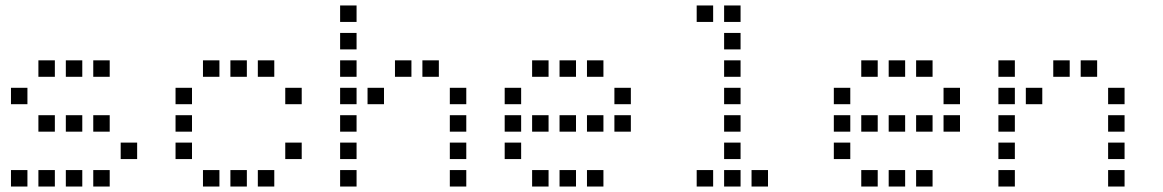

<svg xmlns="http://www.w3.org/2000/svg" viewBox="-20 -700 4240 700"><path d="M121 -480Q120 -480 120 -480Q120 -480 120 -479V-421Q120 -420 120 -420Q120 -420 121 -420H179Q180 -420 180 -420Q180 -420 180 -421V-479Q180 -480 180 -480Q180 -480 179 -480ZM221 -480Q220 -480 220 -480Q220 -480 220 -479V-421Q220 -420 220 -420Q220 -420 221 -420H279Q280 -420 280 -420Q280 -420 280 -421V-479Q280 -480 280 -480Q280 -480 279 -480ZM321 -480Q320 -480 320 -480Q320 -480 320 -479V-421Q320 -420 320 -420Q320 -420 321 -420H379Q380 -420 380 -420Q380 -420 380 -421V-479Q380 -480 380 -480Q380 -480 379 -480ZM21 -380Q20 -380 20 -380Q20 -380 20 -379V-321Q20 -320 20 -320Q20 -320 21 -320H79Q80 -320 80 -320Q80 -320 80 -321V-379Q80 -380 80 -380Q80 -380 79 -380ZM121 -280Q120 -280 120 -280Q120 -280 120 -279V-221Q120 -220 120 -220Q120 -220 121 -220H179Q180 -220 180 -220Q180 -220 180 -221V-279Q180 -280 180 -280Q180 -280 179 -280ZM221 -280Q220 -280 220 -280Q220 -280 220 -279V-221Q220 -220 220 -220Q220 -220 221 -220H279Q280 -220 280 -220Q280 -220 280 -221V-279Q280 -280 280 -280Q280 -280 279 -280ZM321 -280Q320 -280 320 -280Q320 -280 320 -279V-221Q320 -220 320 -220Q320 -220 321 -220H379Q380 -220 380 -220Q380 -220 380 -221V-279Q380 -280 380 -280Q380 -280 379 -280ZM421 -180Q420 -180 420 -180Q420 -180 420 -179V-121Q420 -120 420 -120Q420 -120 421 -120H479Q480 -120 480 -120Q480 -120 480 -121V-179Q480 -180 480 -180Q480 -180 479 -180ZM21 -80Q20 -80 20 -80Q20 -80 20 -79V-21Q20 -20 20 -20Q20 -20 21 -20H79Q80 -20 80 -20Q80 -20 80 -21V-79Q80 -80 80 -80Q80 -80 79 -80ZM121 -80Q120 -80 120 -80Q120 -80 120 -79V-21Q120 -20 120 -20Q120 -20 121 -20H179Q180 -20 180 -20Q180 -20 180 -21V-79Q180 -80 180 -80Q180 -80 179 -80ZM221 -80Q220 -80 220 -80Q220 -80 220 -79V-21Q220 -20 220 -20Q220 -20 221 -20H279Q280 -20 280 -20Q280 -20 280 -21V-79Q280 -80 280 -80Q280 -80 279 -80ZM321 -80Q320 -80 320 -80Q320 -80 320 -79V-21Q320 -20 320 -20Q320 -20 321 -20H379Q380 -20 380 -20Q380 -20 380 -21V-79Q380 -80 380 -80Q380 -80 379 -80Z M721 -480Q720 -480 720 -480Q720 -480 720 -479V-421Q720 -420 720 -420Q720 -420 721 -420H779Q780 -420 780 -420Q780 -420 780 -421V-479Q780 -480 780 -480Q780 -480 779 -480ZM821 -480Q820 -480 820 -480Q820 -480 820 -479V-421Q820 -420 820 -420Q820 -420 821 -420H879Q880 -420 880 -420Q880 -420 880 -421V-479Q880 -480 880 -480Q880 -480 879 -480ZM921 -480Q920 -480 920 -480Q920 -480 920 -479V-421Q920 -420 920 -420Q920 -420 921 -420H979Q980 -420 980 -420Q980 -420 980 -421V-479Q980 -480 980 -480Q980 -480 979 -480ZM621 -380Q620 -380 620 -380Q620 -380 620 -379V-321Q620 -320 620 -320Q620 -320 621 -320H679Q680 -320 680 -320Q680 -320 680 -321V-379Q680 -380 680 -380Q680 -380 679 -380ZM1021 -380Q1020 -380 1020 -380Q1020 -380 1020 -379V-321Q1020 -320 1020 -320Q1020 -320 1021 -320H1079Q1080 -320 1080 -320Q1080 -320 1080 -321V-379Q1080 -380 1080 -380Q1080 -380 1079 -380ZM621 -280Q620 -280 620 -280Q620 -280 620 -279V-221Q620 -220 620 -220Q620 -220 621 -220H679Q680 -220 680 -220Q680 -220 680 -221V-279Q680 -280 680 -280Q680 -280 679 -280ZM621 -180Q620 -180 620 -180Q620 -180 620 -179V-121Q620 -120 620 -120Q620 -120 621 -120H679Q680 -120 680 -120Q680 -120 680 -121V-179Q680 -180 680 -180Q680 -180 679 -180ZM1021 -180Q1020 -180 1020 -180Q1020 -180 1020 -179V-121Q1020 -120 1020 -120Q1020 -120 1021 -120H1079Q1080 -120 1080 -120Q1080 -120 1080 -121V-179Q1080 -180 1080 -180Q1080 -180 1079 -180ZM721 -80Q720 -80 720 -80Q720 -80 720 -79V-21Q720 -20 720 -20Q720 -20 721 -20H779Q780 -20 780 -20Q780 -20 780 -21V-79Q780 -80 780 -80Q780 -80 779 -80ZM821 -80Q820 -80 820 -80Q820 -80 820 -79V-21Q820 -20 820 -20Q820 -20 821 -20H879Q880 -20 880 -20Q880 -20 880 -21V-79Q880 -80 880 -80Q880 -80 879 -80ZM921 -80Q920 -80 920 -80Q920 -80 920 -79V-21Q920 -20 920 -20Q920 -20 921 -20H979Q980 -20 980 -20Q980 -20 980 -21V-79Q980 -80 980 -80Q980 -80 979 -80Z M1221 -680Q1220 -680 1220 -680Q1220 -680 1220 -679V-621Q1220 -620 1220 -620Q1220 -620 1221 -620H1279Q1280 -620 1280 -620Q1280 -620 1280 -621V-679Q1280 -680 1280 -680Q1280 -680 1279 -680ZM1221 -580Q1220 -580 1220 -580Q1220 -580 1220 -579V-521Q1220 -520 1220 -520Q1220 -520 1221 -520H1279Q1280 -520 1280 -520Q1280 -520 1280 -521V-579Q1280 -580 1280 -580Q1280 -580 1279 -580ZM1221 -480Q1220 -480 1220 -480Q1220 -480 1220 -479V-421Q1220 -420 1220 -420Q1220 -420 1221 -420H1279Q1280 -420 1280 -420Q1280 -420 1280 -421V-479Q1280 -480 1280 -480Q1280 -480 1279 -480ZM1421 -480Q1420 -480 1420 -480Q1420 -480 1420 -479V-421Q1420 -420 1420 -420Q1420 -420 1421 -420H1479Q1480 -420 1480 -420Q1480 -420 1480 -421V-479Q1480 -480 1480 -480Q1480 -480 1479 -480ZM1521 -480Q1520 -480 1520 -480Q1520 -480 1520 -479V-421Q1520 -420 1520 -420Q1520 -420 1521 -420H1579Q1580 -420 1580 -420Q1580 -420 1580 -421V-479Q1580 -480 1580 -480Q1580 -480 1579 -480ZM1221 -380Q1220 -380 1220 -380Q1220 -380 1220 -379V-321Q1220 -320 1220 -320Q1220 -320 1221 -320H1279Q1280 -320 1280 -320Q1280 -320 1280 -321V-379Q1280 -380 1280 -380Q1280 -380 1279 -380ZM1321 -380Q1320 -380 1320 -380Q1320 -380 1320 -379V-321Q1320 -320 1320 -320Q1320 -320 1321 -320H1379Q1380 -320 1380 -320Q1380 -320 1380 -321V-379Q1380 -380 1380 -380Q1380 -380 1379 -380ZM1621 -380Q1620 -380 1620 -380Q1620 -380 1620 -379V-321Q1620 -320 1620 -320Q1620 -320 1621 -320H1679Q1680 -320 1680 -320Q1680 -320 1680 -321V-379Q1680 -380 1680 -380Q1680 -380 1679 -380ZM1221 -280Q1220 -280 1220 -280Q1220 -280 1220 -279V-221Q1220 -220 1220 -220Q1220 -220 1221 -220H1279Q1280 -220 1280 -220Q1280 -220 1280 -221V-279Q1280 -280 1280 -280Q1280 -280 1279 -280ZM1621 -280Q1620 -280 1620 -280Q1620 -280 1620 -279V-221Q1620 -220 1620 -220Q1620 -220 1621 -220H1679Q1680 -220 1680 -220Q1680 -220 1680 -221V-279Q1680 -280 1680 -280Q1680 -280 1679 -280ZM1221 -180Q1220 -180 1220 -180Q1220 -180 1220 -179V-121Q1220 -120 1220 -120Q1220 -120 1221 -120H1279Q1280 -120 1280 -120Q1280 -120 1280 -121V-179Q1280 -180 1280 -180Q1280 -180 1279 -180ZM1621 -180Q1620 -180 1620 -180Q1620 -180 1620 -179V-121Q1620 -120 1620 -120Q1620 -120 1621 -120H1679Q1680 -120 1680 -120Q1680 -120 1680 -121V-179Q1680 -180 1680 -180Q1680 -180 1679 -180ZM1221 -80Q1220 -80 1220 -80Q1220 -80 1220 -79V-21Q1220 -20 1220 -20Q1220 -20 1221 -20H1279Q1280 -20 1280 -20Q1280 -20 1280 -21V-79Q1280 -80 1280 -80Q1280 -80 1279 -80ZM1621 -80Q1620 -80 1620 -80Q1620 -80 1620 -79V-21Q1620 -20 1620 -20Q1620 -20 1621 -20H1679Q1680 -20 1680 -20Q1680 -20 1680 -21V-79Q1680 -80 1680 -80Q1680 -80 1679 -80Z M1921 -480Q1920 -480 1920 -480Q1920 -480 1920 -479V-421Q1920 -420 1920 -420Q1920 -420 1921 -420H1979Q1980 -420 1980 -420Q1980 -420 1980 -421V-479Q1980 -480 1980 -480Q1980 -480 1979 -480ZM2021 -480Q2020 -480 2020 -480Q2020 -480 2020 -479V-421Q2020 -420 2020 -420Q2020 -420 2021 -420H2079Q2080 -420 2080 -420Q2080 -420 2080 -421V-479Q2080 -480 2080 -480Q2080 -480 2079 -480ZM2121 -480Q2120 -480 2120 -480Q2120 -480 2120 -479V-421Q2120 -420 2120 -420Q2120 -420 2121 -420H2179Q2180 -420 2180 -420Q2180 -420 2180 -421V-479Q2180 -480 2180 -480Q2180 -480 2179 -480ZM1821 -380Q1820 -380 1820 -380Q1820 -380 1820 -379V-321Q1820 -320 1820 -320Q1820 -320 1821 -320H1879Q1880 -320 1880 -320Q1880 -320 1880 -321V-379Q1880 -380 1880 -380Q1880 -380 1879 -380ZM2221 -380Q2220 -380 2220 -380Q2220 -380 2220 -379V-321Q2220 -320 2220 -320Q2220 -320 2221 -320H2279Q2280 -320 2280 -320Q2280 -320 2280 -321V-379Q2280 -380 2280 -380Q2280 -380 2279 -380ZM1821 -280Q1820 -280 1820 -280Q1820 -280 1820 -279V-221Q1820 -220 1820 -220Q1820 -220 1821 -220H1879Q1880 -220 1880 -220Q1880 -220 1880 -221V-279Q1880 -280 1880 -280Q1880 -280 1879 -280ZM1921 -280Q1920 -280 1920 -280Q1920 -280 1920 -279V-221Q1920 -220 1920 -220Q1920 -220 1921 -220H1979Q1980 -220 1980 -220Q1980 -220 1980 -221V-279Q1980 -280 1980 -280Q1980 -280 1979 -280ZM2021 -280Q2020 -280 2020 -280Q2020 -280 2020 -279V-221Q2020 -220 2020 -220Q2020 -220 2021 -220H2079Q2080 -220 2080 -220Q2080 -220 2080 -221V-279Q2080 -280 2080 -280Q2080 -280 2079 -280ZM2121 -280Q2120 -280 2120 -280Q2120 -280 2120 -279V-221Q2120 -220 2120 -220Q2120 -220 2121 -220H2179Q2180 -220 2180 -220Q2180 -220 2180 -221V-279Q2180 -280 2180 -280Q2180 -280 2179 -280ZM2221 -280Q2220 -280 2220 -280Q2220 -280 2220 -279V-221Q2220 -220 2220 -220Q2220 -220 2221 -220H2279Q2280 -220 2280 -220Q2280 -220 2280 -221V-279Q2280 -280 2280 -280Q2280 -280 2279 -280ZM1821 -180Q1820 -180 1820 -180Q1820 -180 1820 -179V-121Q1820 -120 1820 -120Q1820 -120 1821 -120H1879Q1880 -120 1880 -120Q1880 -120 1880 -121V-179Q1880 -180 1880 -180Q1880 -180 1879 -180ZM1921 -80Q1920 -80 1920 -80Q1920 -80 1920 -79V-21Q1920 -20 1920 -20Q1920 -20 1921 -20H1979Q1980 -20 1980 -20Q1980 -20 1980 -21V-79Q1980 -80 1980 -80Q1980 -80 1979 -80ZM2021 -80Q2020 -80 2020 -80Q2020 -80 2020 -79V-21Q2020 -20 2020 -20Q2020 -20 2021 -20H2079Q2080 -20 2080 -20Q2080 -20 2080 -21V-79Q2080 -80 2080 -80Q2080 -80 2079 -80ZM2121 -80Q2120 -80 2120 -80Q2120 -80 2120 -79V-21Q2120 -20 2120 -20Q2120 -20 2121 -20H2179Q2180 -20 2180 -20Q2180 -20 2180 -21V-79Q2180 -80 2180 -80Q2180 -80 2179 -80Z M2521 -680Q2520 -680 2520 -680Q2520 -680 2520 -679V-621Q2520 -620 2520 -620Q2520 -620 2521 -620H2579Q2580 -620 2580 -620Q2580 -620 2580 -621V-679Q2580 -680 2580 -680Q2580 -680 2579 -680ZM2621 -680Q2620 -680 2620 -680Q2620 -680 2620 -679V-621Q2620 -620 2620 -620Q2620 -620 2621 -620H2679Q2680 -620 2680 -620Q2680 -620 2680 -621V-679Q2680 -680 2680 -680Q2680 -680 2679 -680ZM2621 -580Q2620 -580 2620 -580Q2620 -580 2620 -579V-521Q2620 -520 2620 -520Q2620 -520 2621 -520H2679Q2680 -520 2680 -520Q2680 -520 2680 -521V-579Q2680 -580 2680 -580Q2680 -580 2679 -580ZM2621 -480Q2620 -480 2620 -480Q2620 -480 2620 -479V-421Q2620 -420 2620 -420Q2620 -420 2621 -420H2679Q2680 -420 2680 -420Q2680 -420 2680 -421V-479Q2680 -480 2680 -480Q2680 -480 2679 -480ZM2621 -380Q2620 -380 2620 -380Q2620 -380 2620 -379V-321Q2620 -320 2620 -320Q2620 -320 2621 -320H2679Q2680 -320 2680 -320Q2680 -320 2680 -321V-379Q2680 -380 2680 -380Q2680 -380 2679 -380ZM2621 -280Q2620 -280 2620 -280Q2620 -280 2620 -279V-221Q2620 -220 2620 -220Q2620 -220 2621 -220H2679Q2680 -220 2680 -220Q2680 -220 2680 -221V-279Q2680 -280 2680 -280Q2680 -280 2679 -280ZM2621 -180Q2620 -180 2620 -180Q2620 -180 2620 -179V-121Q2620 -120 2620 -120Q2620 -120 2621 -120H2679Q2680 -120 2680 -120Q2680 -120 2680 -121V-179Q2680 -180 2680 -180Q2680 -180 2679 -180ZM2521 -80Q2520 -80 2520 -80Q2520 -80 2520 -79V-21Q2520 -20 2520 -20Q2520 -20 2521 -20H2579Q2580 -20 2580 -20Q2580 -20 2580 -21V-79Q2580 -80 2580 -80Q2580 -80 2579 -80ZM2621 -80Q2620 -80 2620 -80Q2620 -80 2620 -79V-21Q2620 -20 2620 -20Q2620 -20 2621 -20H2679Q2680 -20 2680 -20Q2680 -20 2680 -21V-79Q2680 -80 2680 -80Q2680 -80 2679 -80ZM2721 -80Q2720 -80 2720 -80Q2720 -80 2720 -79V-21Q2720 -20 2720 -20Q2720 -20 2721 -20H2779Q2780 -20 2780 -20Q2780 -20 2780 -21V-79Q2780 -80 2780 -80Q2780 -80 2779 -80Z M3121 -480Q3120 -480 3120 -480Q3120 -480 3120 -479V-421Q3120 -420 3120 -420Q3120 -420 3121 -420H3179Q3180 -420 3180 -420Q3180 -420 3180 -421V-479Q3180 -480 3180 -480Q3180 -480 3179 -480ZM3221 -480Q3220 -480 3220 -480Q3220 -480 3220 -479V-421Q3220 -420 3220 -420Q3220 -420 3221 -420H3279Q3280 -420 3280 -420Q3280 -420 3280 -421V-479Q3280 -480 3280 -480Q3280 -480 3279 -480ZM3321 -480Q3320 -480 3320 -480Q3320 -480 3320 -479V-421Q3320 -420 3320 -420Q3320 -420 3321 -420H3379Q3380 -420 3380 -420Q3380 -420 3380 -421V-479Q3380 -480 3380 -480Q3380 -480 3379 -480ZM3021 -380Q3020 -380 3020 -380Q3020 -380 3020 -379V-321Q3020 -320 3020 -320Q3020 -320 3021 -320H3079Q3080 -320 3080 -320Q3080 -320 3080 -321V-379Q3080 -380 3080 -380Q3080 -380 3079 -380ZM3421 -380Q3420 -380 3420 -380Q3420 -380 3420 -379V-321Q3420 -320 3420 -320Q3420 -320 3421 -320H3479Q3480 -320 3480 -320Q3480 -320 3480 -321V-379Q3480 -380 3480 -380Q3480 -380 3479 -380ZM3021 -280Q3020 -280 3020 -280Q3020 -280 3020 -279V-221Q3020 -220 3020 -220Q3020 -220 3021 -220H3079Q3080 -220 3080 -220Q3080 -220 3080 -221V-279Q3080 -280 3080 -280Q3080 -280 3079 -280ZM3121 -280Q3120 -280 3120 -280Q3120 -280 3120 -279V-221Q3120 -220 3120 -220Q3120 -220 3121 -220H3179Q3180 -220 3180 -220Q3180 -220 3180 -221V-279Q3180 -280 3180 -280Q3180 -280 3179 -280ZM3221 -280Q3220 -280 3220 -280Q3220 -280 3220 -279V-221Q3220 -220 3220 -220Q3220 -220 3221 -220H3279Q3280 -220 3280 -220Q3280 -220 3280 -221V-279Q3280 -280 3280 -280Q3280 -280 3279 -280ZM3321 -280Q3320 -280 3320 -280Q3320 -280 3320 -279V-221Q3320 -220 3320 -220Q3320 -220 3321 -220H3379Q3380 -220 3380 -220Q3380 -220 3380 -221V-279Q3380 -280 3380 -280Q3380 -280 3379 -280ZM3421 -280Q3420 -280 3420 -280Q3420 -280 3420 -279V-221Q3420 -220 3420 -220Q3420 -220 3421 -220H3479Q3480 -220 3480 -220Q3480 -220 3480 -221V-279Q3480 -280 3480 -280Q3480 -280 3479 -280ZM3021 -180Q3020 -180 3020 -180Q3020 -180 3020 -179V-121Q3020 -120 3020 -120Q3020 -120 3021 -120H3079Q3080 -120 3080 -120Q3080 -120 3080 -121V-179Q3080 -180 3080 -180Q3080 -180 3079 -180ZM3121 -80Q3120 -80 3120 -80Q3120 -80 3120 -79V-21Q3120 -20 3120 -20Q3120 -20 3121 -20H3179Q3180 -20 3180 -20Q3180 -20 3180 -21V-79Q3180 -80 3180 -80Q3180 -80 3179 -80ZM3221 -80Q3220 -80 3220 -80Q3220 -80 3220 -79V-21Q3220 -20 3220 -20Q3220 -20 3221 -20H3279Q3280 -20 3280 -20Q3280 -20 3280 -21V-79Q3280 -80 3280 -80Q3280 -80 3279 -80ZM3321 -80Q3320 -80 3320 -80Q3320 -80 3320 -79V-21Q3320 -20 3320 -20Q3320 -20 3321 -20H3379Q3380 -20 3380 -20Q3380 -20 3380 -21V-79Q3380 -80 3380 -80Q3380 -80 3379 -80Z M3621 -480Q3620 -480 3620 -480Q3620 -480 3620 -479V-421Q3620 -420 3620 -420Q3620 -420 3621 -420H3679Q3680 -420 3680 -420Q3680 -420 3680 -421V-479Q3680 -480 3680 -480Q3680 -480 3679 -480ZM3821 -480Q3820 -480 3820 -480Q3820 -480 3820 -479V-421Q3820 -420 3820 -420Q3820 -420 3821 -420H3879Q3880 -420 3880 -420Q3880 -420 3880 -421V-479Q3880 -480 3880 -480Q3880 -480 3879 -480ZM3921 -480Q3920 -480 3920 -480Q3920 -480 3920 -479V-421Q3920 -420 3920 -420Q3920 -420 3921 -420H3979Q3980 -420 3980 -420Q3980 -420 3980 -421V-479Q3980 -480 3980 -480Q3980 -480 3979 -480ZM3621 -380Q3620 -380 3620 -380Q3620 -380 3620 -379V-321Q3620 -320 3620 -320Q3620 -320 3621 -320H3679Q3680 -320 3680 -320Q3680 -320 3680 -321V-379Q3680 -380 3680 -380Q3680 -380 3679 -380ZM3721 -380Q3720 -380 3720 -380Q3720 -380 3720 -379V-321Q3720 -320 3720 -320Q3720 -320 3721 -320H3779Q3780 -320 3780 -320Q3780 -320 3780 -321V-379Q3780 -380 3780 -380Q3780 -380 3779 -380ZM4021 -380Q4020 -380 4020 -380Q4020 -380 4020 -379V-321Q4020 -320 4020 -320Q4020 -320 4021 -320H4079Q4080 -320 4080 -320Q4080 -320 4080 -321V-379Q4080 -380 4080 -380Q4080 -380 4079 -380ZM3621 -280Q3620 -280 3620 -280Q3620 -280 3620 -279V-221Q3620 -220 3620 -220Q3620 -220 3621 -220H3679Q3680 -220 3680 -220Q3680 -220 3680 -221V-279Q3680 -280 3680 -280Q3680 -280 3679 -280ZM4021 -280Q4020 -280 4020 -280Q4020 -280 4020 -279V-221Q4020 -220 4020 -220Q4020 -220 4021 -220H4079Q4080 -220 4080 -220Q4080 -220 4080 -221V-279Q4080 -280 4080 -280Q4080 -280 4079 -280ZM3621 -180Q3620 -180 3620 -180Q3620 -180 3620 -179V-121Q3620 -120 3620 -120Q3620 -120 3621 -120H3679Q3680 -120 3680 -120Q3680 -120 3680 -121V-179Q3680 -180 3680 -180Q3680 -180 3679 -180ZM4021 -180Q4020 -180 4020 -180Q4020 -180 4020 -179V-121Q4020 -120 4020 -120Q4020 -120 4021 -120H4079Q4080 -120 4080 -120Q4080 -120 4080 -121V-179Q4080 -180 4080 -180Q4080 -180 4079 -180ZM3621 -80Q3620 -80 3620 -80Q3620 -80 3620 -79V-21Q3620 -20 3620 -20Q3620 -20 3621 -20H3679Q3680 -20 3680 -20Q3680 -20 3680 -21V-79Q3680 -80 3680 -80Q3680 -80 3679 -80ZM4021 -80Q4020 -80 4020 -80Q4020 -80 4020 -79V-21Q4020 -20 4020 -20Q4020 -20 4021 -20H4079Q4080 -20 4080 -20Q4080 -20 4080 -21V-79Q4080 -80 4080 -80Q4080 -80 4079 -80Z"/></svg>

Font: Doto Black Medium
Style: Regular
Weight: 500
Monospace: yes
Version: Version 1.000